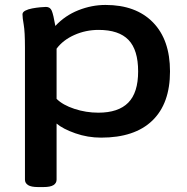

<svg xmlns="http://www.w3.org/2000/svg" viewBox="-20 -550 757 777"><path d="M134 207Q106 207 93.5 199Q81 191 81 177V-357Q81 -422 76 -450Q71 -478 71 -492Q71 -501 82.5 -507Q94 -513 110.5 -516Q127 -519 142.5 -520.5Q158 -522 166 -522Q183 -522 189.5 -506.5Q196 -491 204 -445Q243 -487 297 -508.5Q351 -530 407 -530Q530 -530 599 -459.5Q668 -389 668 -261Q668 -131 596.5 -62Q525 7 389 7Q335 7 285 -10.5Q235 -28 209 -50V177Q209 191 196.5 199Q184 207 156 207ZM378 -94Q459 -94 499 -134.5Q539 -175 539 -261Q539 -348 500 -388.5Q461 -429 379 -429Q327 -429 281 -408.5Q235 -388 209 -353V-150Q234 -125 281 -109.5Q328 -94 378 -94Z"/></svg>

Font: Asap Expanded SemiBold
Style: Regular
Weight: 600
Width: 7
Designer: Pablo Cosgaya
Foundry: Omnibus-Type
Version: Version 3.001; ttfautohint (v1.8.4.7-5d5b)